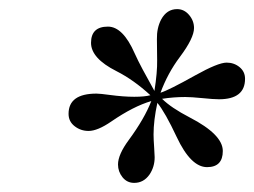

<svg xmlns="http://www.w3.org/2000/svg" viewBox="-20 -676 552 417"><path d="M315.4 -478.5Q321.8 -519 321.3 -545.4L320.8 -590.8Q320.3 -615.2 330.1 -633.8Q342.3 -656.2 364.7 -656.2Q379.9 -656.2 390.6 -643.6Q401.4 -630.9 401.4 -615.2Q401.4 -593.3 370.6 -552.2Q344.2 -517.1 328.6 -474.6Q346.2 -480 403.8 -512.2Q453.6 -540 472.2 -540Q488.3 -540 500.2 -530.3Q512.2 -520.5 512.2 -504.9Q512.2 -460.4 455.6 -460.4Q443.8 -460.4 419.4 -462.9Q395 -465.3 382.3 -465.3Q356.9 -465.3 332 -461.4Q351.6 -441.9 392.1 -420.9Q463.9 -383.8 463.9 -348.1Q463.9 -313 429.7 -313Q394.5 -313 363.8 -378.4Q338.9 -431.6 321.8 -452.6Q313.5 -414.6 313.5 -383.8Q313.5 -374 314.9 -354Q315.9 -340.3 315.9 -334.5Q315.9 -313.5 304.7 -296.9Q292 -278.8 271.5 -278.8Q255.9 -278.8 246.1 -291Q236.3 -303.2 236.3 -318.8Q236.3 -340.3 259.8 -372.1Q293.9 -418.5 308.6 -456.5Q270 -445.3 221.7 -412.1Q191.9 -391.6 172.4 -391.6Q155.3 -391.6 142.1 -401.9Q128.9 -412.1 128.9 -428.7Q128.9 -472.7 189.5 -472.7Q197.3 -472.7 219.2 -469.7Q248.5 -465.8 271.5 -465.8Q294.4 -465.8 306.6 -469.2Q270.5 -502.4 232.9 -521.5Q177.7 -549.3 177.7 -583Q177.7 -618.2 214.4 -618.2Q247.1 -618.2 272.5 -560.1Q279.3 -544.9 290 -524.9Z"/></svg>

Font: Atsinvsda
Style: Italic
Weight: 400
Italic angle: -12°
Designer: Al Webster
Foundry: Al Webster and Michael Everson
Version: Version 2.000